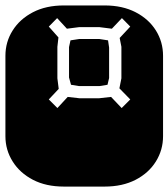

<svg xmlns="http://www.w3.org/2000/svg" viewBox="-22 -689 622 709"><path d="M213.9 0Q147.9 0 99.6 -25.1Q51.3 -50.3 24.7 -92.8Q-2 -135.3 -2 -186V-482.9Q-2 -534.2 24.7 -576.4Q51.3 -618.7 99.6 -643.8Q147.9 -668.9 213.9 -668.9H364.3Q430.2 -668.9 478.8 -643.8Q527.3 -618.7 553.7 -576.4Q580.1 -534.2 580.1 -482.9V-186Q580.1 -135.3 553.7 -92.8Q527.3 -50.3 478.8 -25.1Q430.2 0 364.3 0ZM189.9 -290 228 -331.1 271 -326.2H344.2L388.2 -331.1L427.2 -290L459 -321.8L418.9 -362.8L426.3 -399.9V-516.1L419.9 -548.8L459 -590.8L428.2 -622.1L391.1 -583L344.2 -588.9H271L225.1 -583L189 -622.1L158.2 -590.8L193.8 -550.8L189.9 -516.1V-399.9L194.8 -360.8L158.2 -321.8ZM270 -371.1 240.2 -376 232.9 -402.8V-515.1L238.3 -540L270 -544.9H345.2L377 -540L380.9 -513.2V-400.9L375 -376L345.2 -371.1Z"/></svg>

Font: Monofett
Style: Regular
Weight: 400
Designer: Vernon Adams
Foundry: Vernon Adams
Version: Version 1.100; ttfautohint (v1.8.4.7-5d5b);gftools[0.9.28]